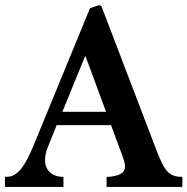

<svg xmlns="http://www.w3.org/2000/svg" viewBox="-23 -741 743 761"><path d="M315.9 -518.1H314Q313.5 -516.6 309.6 -506.8Q305.7 -497.1 299.3 -481.4Q293 -465.8 284.9 -446.5Q276.9 -427.2 268.8 -407.2Q260.7 -387.2 252.9 -367.9Q245.1 -348.6 238.8 -333.3Q232.4 -317.9 228.5 -308.3Q224.6 -298.8 224.1 -297.9L201.7 -245.1L166 -156.2Q157.7 -135.7 156 -116Q154.3 -96.2 160.2 -80.1Q166 -64 180.2 -53.5Q194.3 -43 217.8 -40.5L228.5 -40V0H-3.4V-40L9.8 -40.5Q25.9 -42 39.3 -51.5Q52.7 -61 64.7 -77.1Q76.7 -93.3 87.4 -114.7Q98.1 -136.2 108.9 -161.6L333.5 -708Q337.4 -709.5 342.8 -711.4Q348.1 -713.4 353.5 -715.1Q358.9 -716.8 363.5 -718.5Q368.2 -720.2 370.6 -720.7L378.9 -716.8L598.1 -143.1Q608.4 -116.7 617.2 -97.9Q626 -79.1 635.7 -66.9Q645.5 -54.7 657.7 -48.3Q669.9 -42 687 -40.5L699.7 -40V0H399.4V-40L412.6 -40.5Q437.5 -43.5 451.2 -49.8Q464.8 -56.2 469.5 -66.4Q474.1 -76.7 471.7 -91.1Q469.2 -105.5 461.9 -124ZM423.8 -245.1H194.3L216.8 -297.9H404.3Z"/></svg>

Font: Varendra
Style: Regular
Weight: 700
Designer: Jacob Thomas
Foundry: Bangla Type Foundry
Version: Version 1.008